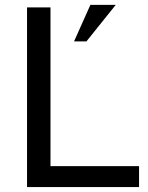

<svg xmlns="http://www.w3.org/2000/svg" viewBox="-20 -760 603 780"><path d="M347.2 -740.2H450.2L331.1 -591.8H280.8ZM89.8 0V-730H185.1V-85H544.9V0H185.1Z"/></svg>

Font: Miedinger*
Style: Book
Weight: 400
Version: Version 001.000